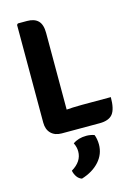

<svg xmlns="http://www.w3.org/2000/svg" viewBox="-142 -765 806 1130"><g transform="rotate(-15 260.5 -200.0)"><path d="M230 2.5H165.5Q125 2.5 101 -21.2Q77 -45 77 -87V-682.5L84 -689.5H140Q184.5 -689.5 207.2 -666.5Q230 -643.5 230 -592.5ZM500 -129Q500 -56 476.5 -26.8Q453 2.5 396.5 2.5H165.5L84 -108Q147 -119 209.2 -124Q271.5 -129 323 -129ZM349.5 61.5Q354.5 72 357.5 88.8Q360.5 105.5 360.5 121.5Q360.5 180.5 320.5 225Q280.5 269.5 212 290.5Q194 284.5 182.2 267.8Q170.5 251 166.5 230Q232 191 232 130Q232 117 228.8 103.5Q225.5 90 219 77.5Q252.5 53.5 301.5 53.5Q325.5 53.5 349.5 61.5Z"/></g></svg>

Font: Signika Negative Light
Style: Bold
Weight: 700
Version: Version 2.001